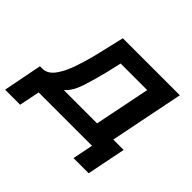

<svg xmlns="http://www.w3.org/2000/svg" viewBox="-217 -731 1048 1048"><g transform="rotate(45 306.5 -207.5)"><path d="M-68 119 -24 -106H-2Q35 -108 62.5 -144.5Q90 -181 110 -237Q130 -293 146 -356L188 -534H628L542 -106H622L577 119H460L484 0H72L48 119ZM417 -106 482 -428H277L256 -338Q238 -264 217 -200.5Q196 -137 160 -106Z"/></g></svg>

Font: Montserrat SemiBold
Style: Italic
Weight: 600
Italic angle: -11.3°
Designer: Julieta Ulanovsky
Foundry: Julieta Ulanovsky
Version: Version 9.000; ttfautohint (v1.8.4.7-5d5b)